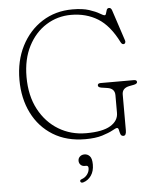

<svg xmlns="http://www.w3.org/2000/svg" viewBox="-63 -766 866 1076"><g transform="rotate(-5 370.5 -228.0)"><path d="M624.5 -12.5Q624.5 17 608.5 17Q596 17 592 5.2Q588 -6.5 585.8 -18.2Q583.5 -30 576 -30Q569.5 -30 548.5 -18.2Q527.5 -6.5 489.8 5.2Q452 17 394.5 17Q289.5 17 213.2 -30Q137 -77 96 -159.2Q55 -241.5 55 -346Q55 -453 97.5 -536Q140 -619 214.5 -666.5Q289 -714 385 -714Q442 -714 478.5 -702Q515 -690 535.2 -677.8Q555.5 -665.5 562.5 -665.5Q568.5 -665.5 570.8 -675.2Q573 -685 576.8 -694.5Q580.5 -704 590.5 -704Q601.5 -704 606.5 -689L664 -514.5Q666.5 -507 663.2 -501Q660 -495 653 -495Q644.5 -495 638 -507.5Q590 -603.5 524.8 -643.8Q459.5 -684 374.5 -684Q298 -684 234.8 -644.5Q171.5 -605 133.8 -532Q96 -459 96 -358.5Q96 -253 137 -176.2Q178 -99.5 247.2 -57.8Q316.5 -16 402 -16Q494.5 -16 539 -43Q583.5 -70 583.5 -114.5V-214Q583.5 -251.5 542.5 -258L509 -263Q490 -266 490 -277Q490 -289 507 -289H693.5Q710.5 -289 710.5 -277Q710.5 -267 691.5 -263L665.5 -258Q624.5 -250 624.5 -214ZM377.5 166Q363 166 354.2 156.8Q345.5 147.5 345.5 134.5Q345.5 120 355.8 110.8Q366 101.5 381.5 101.5Q399 101.5 411.2 114.8Q423.5 128 423.5 162Q423.5 199 406.5 223.8Q389.5 248.5 362 257Q349.5 260.5 345.5 252Q342 242.5 354 238.5Q374.5 231.5 386.2 215Q398 198.5 398 180Q398 166 385.5 166Z"/></g></svg>

Font: Fraunces 9pt S100 Thin
Style: Regular
Weight: 100
Version: Version 1.000; ttfautohint (v1.8.3)